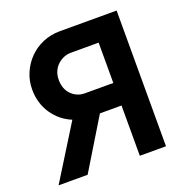

<svg xmlns="http://www.w3.org/2000/svg" viewBox="-127 -827 914 944"><g transform="rotate(-20 330.0 -355.0)"><path d="M446 0V-263H333L173 0H21L195 -280Q134 -305 97 -360Q60 -415 60 -487Q60 -532 77 -572Q94 -612 124 -643Q154 -674 195.5 -692Q237 -710 286 -710H583V0ZM446 -592H301Q281 -592 263 -584.5Q245 -577 230.5 -563.5Q216 -550 207.5 -530.5Q199 -511 199 -487Q199 -439 227.5 -410Q256 -381 298 -381H446Z"/></g></svg>

Font: PTCRaleway
Style: Bold
Weight: 700
Designer: Matt McInerney, Pablo Impallari, Rodrigo Fuenzalida
Foundry: Matt McInerney, Pablo Impallari, Rodrigo Fuenzalida
Version: Version 3.000g; ttfautohint (v1.5) -l 8 -r 28 -G 28 -x 14 -D